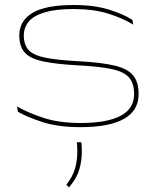

<svg xmlns="http://www.w3.org/2000/svg" viewBox="-20 -508 640 786"><path d="M310 12.5Q218.5 12.5 155.5 -7.8Q92.5 -28 53 -50.5L50 -72Q100.5 -43.5 162.8 -24Q225 -4.5 311 -4.5Q417 -4.5 473 -33.5Q529 -62.5 529 -123Q529 -167.5 507.8 -191.2Q486.5 -215 436.2 -225.5Q386 -236 298.5 -240.5Q207 -245.5 154.8 -257Q102.5 -268.5 80.8 -293.5Q59 -318.5 59 -363Q59 -422.5 112.5 -455Q166 -487.5 282.5 -487.5Q366.5 -487.5 427.5 -468.2Q488.5 -449 522 -426.5L525.5 -407Q484 -433 423.8 -452Q363.5 -471 281.5 -471Q209 -471 164 -457.8Q119 -444.5 98.2 -420.2Q77.5 -396 77.5 -363Q77.5 -324 97.5 -302.8Q117.5 -281.5 166 -271.8Q214.5 -262 300 -257.5Q395.5 -252.5 449.2 -239.5Q503 -226.5 525.2 -199.2Q547.5 -172 547.5 -123Q547.5 -55 487.2 -21.2Q427 12.5 310 12.5ZM313 74.5Q314 82 314.5 91Q315 100 315 111Q315 154 303.5 189.5Q292 225 262.5 259L251.5 248.5Q276.5 216.5 286.5 184.2Q296.5 152 296.5 111.5Q296.5 101.5 296 92.2Q295.5 83 294.5 74.5Z"/></svg>

Font: Anek Latin Expanded Thin
Style: Regular
Weight: 250
Width: 7
Designer: Yesha Goshar
Foundry: Ek Type
Version: Version 1.003